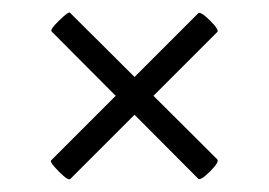

<svg xmlns="http://www.w3.org/2000/svg" viewBox="-20 -376 427 305"><path d="M61 -121 295 -355Q299 -358 314 -343Q329 -328 325 -325L92 -92Q89 -88 74 -103Q59 -118 61 -121ZM91 -356 325 -123Q329 -119 314 -104Q299 -89 295 -92L62 -326Q59 -329 74 -343.5Q89 -358 91 -356Z"/></svg>

Font: Cormorant Unicase Medium
Style: Regular
Weight: 500
Designer: Christian Thalmann (Catharsis Fonts)
Foundry: Catharsis Fonts
Version: Version 4.000